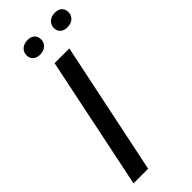

<svg xmlns="http://www.w3.org/2000/svg" viewBox="-291 -954 994 994"><g transform="rotate(-45 206.5 -456.5)"><path d="M24 0 175 -729H283L131 0ZM353 -813Q329 -813 315 -826Q301 -839 301 -860Q301 -883 317.5 -898Q334 -913 361 -913Q386 -913 399.5 -900Q413 -887 413 -865Q413 -843 397 -828Q381 -813 353 -813ZM153 -813Q129 -813 115 -826Q101 -839 101 -860Q101 -883 117.5 -898Q134 -913 161 -913Q186 -913 199.5 -900Q213 -887 213 -865Q213 -843 197 -828Q181 -813 153 -813Z"/></g></svg>

Font: Mona Sans ExtraLight Medium
Style: Italic
Weight: 500
Italic angle: -11.6951°
Version: Version 2.000